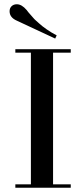

<svg xmlns="http://www.w3.org/2000/svg" viewBox="-20 -881 394 901"><path d="M125 -634H52V-650H312V-634H229V-16H312V0H52V-16H125ZM239 -700 59 -784Q25 -799 25 -828Q25 -843 34.5 -852Q44 -861 59 -861Q82 -861 105 -834Q106 -832 113.5 -823Q121 -814 124 -811Q127 -808 134.5 -799Q142 -790 147.5 -785.5Q153 -781 162 -772.5Q171 -764 179 -758Q187 -752 198 -744Q209 -736 221 -729Q233 -722 246 -715Z"/></svg>

Font: Elsie Swash Caps
Style: Regular
Weight: 400
Designer: Alejandro Inler
Foundry: Alejandro Inler
Version: 1.001